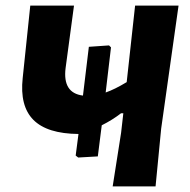

<svg xmlns="http://www.w3.org/2000/svg" viewBox="-20 -665 679 685"><path d="M259 -103 250 -110 260 -187Q148 -188 99 -237.5Q50 -287 61 -387L88 -645H244L214 -422Q203 -333 276 -324L297 -498L369 -503L376 -496L357 -335Q389 -346 432 -372L462 -645H617L555 -206L535 0H382L412 -191L420 -261H412Q381 -237 343 -218L329 -107Z"/></svg>

Font: Alegreya Sans SC ExtraBold
Style: Italic
Weight: 800
Italic angle: -7°
Designer: Juan Pablo del Peral
Foundry: Huerta Tipografica
Version: Version 2.007